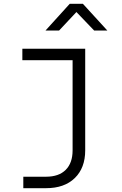

<svg xmlns="http://www.w3.org/2000/svg" viewBox="-20 -805 640 1005"><path d="M102 180V120H221Q288 120 324 84Q360 48 360 -18V-490H97V-550H426V-18Q426 74 371.5 127Q317 180 221 180ZM218 -645 345 -785H414L542 -645H473L380 -742L289 -645Z"/></svg>

Font: JetBrains Mono NL ExtraLight
Style: Regular
Weight: 200
Designer: Philipp Nurullin, Konstantin Bulenkov
Foundry: JetBrains
Version: Version 2.304; ttfautohint (v1.8.4.7-5d5b)